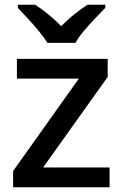

<svg xmlns="http://www.w3.org/2000/svg" viewBox="-20 -786 516 806"><path d="M440 0H35V-68L311 -456H51V-539H432V-463L161 -83H440ZM179 -606Q165 -629 143 -655.5Q121 -682 97 -708Q73 -734 55 -753V-766H128Q154 -749 182.5 -726Q211 -703 237 -676Q263 -703 292 -726Q321 -749 347 -766H422V-753Q403 -734 378.5 -708Q354 -682 331.5 -655.5Q309 -629 297 -606Z"/></svg>

Font: Noto Sans Adlam Medium
Style: Regular
Weight: 500
Version: Version 3.001